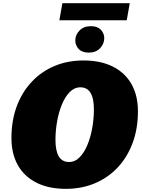

<svg xmlns="http://www.w3.org/2000/svg" viewBox="-20 -1171 893 1205"><path d="M393.6 14.2Q285.6 14.2 209 -24.4Q132.3 -63 92 -134.5Q51.8 -206.1 51.8 -305.2Q51.8 -413.6 84.7 -502.7Q117.7 -591.8 178 -656.5Q238.3 -721.2 321 -756.3Q403.8 -791.5 503.4 -791.5Q611.8 -791.5 688.5 -752.9Q765.1 -714.4 805.4 -642.8Q845.7 -571.3 845.7 -472.2Q845.7 -363.8 812.7 -274.7Q779.8 -185.5 719.5 -120.8Q659.2 -56.2 576.2 -21Q493.2 14.2 393.6 14.2ZM412.6 -154.3Q450.7 -154.3 479.7 -183.8Q508.8 -213.4 528.8 -262Q548.8 -310.5 559.1 -368.7Q569.3 -426.8 569.3 -484.4Q569.3 -623 484.4 -623Q446.8 -623 417.7 -593.5Q388.7 -564 368.7 -515.6Q348.6 -467.3 338.4 -408.9Q328.1 -350.6 328.1 -293.5Q328.1 -154.3 412.6 -154.3ZM352.5 -1043.9 371.6 -1150.9H794.4L775.4 -1043.9ZM536.6 -840.8Q495.1 -840.8 473.9 -863.5Q452.6 -886.2 452.6 -917.5Q452.6 -952.1 479 -979.5Q505.4 -1006.8 550.8 -1006.8Q591.3 -1006.8 612.8 -984.4Q634.3 -961.9 634.3 -931.2Q634.3 -897 608.6 -868.9Q583 -840.8 536.6 -840.8Z"/></svg>

Font: Bevan
Style: Italic
Weight: 400
Italic angle: -10°
Designer: Vernon Adams
Foundry: Vernon Adams
Version: Version 2.100; ttfautohint (v1.8.3)